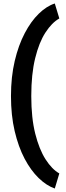

<svg xmlns="http://www.w3.org/2000/svg" viewBox="-20 -827 376 1102"><path d="M294.5 255Q247 238.5 202 195Q157 151.5 121.2 83.8Q85.5 16 64.2 -74.5Q43 -165 43 -275.5Q43 -386 64.5 -477Q86 -568 122 -636.5Q158 -705 202.8 -748.5Q247.5 -792 294.5 -807L320.5 -721Q277.5 -697 240.8 -640.2Q204 -583.5 181.8 -492.5Q159.5 -401.5 159.5 -275.5Q159.5 -150.5 182.2 -60Q205 30.5 241.5 87.5Q278 144.5 320.5 168.5Z"/></svg>

Font: Junction SemiBold
Style: Regular
Weight: 600
Designer: Caroline Hadilaksono
Foundry: Caroline Hadilaksono, Tyler Finck, The League of Moveable Type
Version: Version 2.000; ttfautohint (v1.8.3)